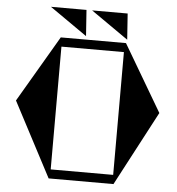

<svg xmlns="http://www.w3.org/2000/svg" viewBox="-61 -993 969 1050"><g transform="rotate(5 423.5 -468.0)"><path d="M597 -936 607 -793 402 -936ZM371 -936 381 -793 176 -936ZM817 -409 601 0H245L30 -409L244 -774H602ZM252 -50H595V-724H252Z"/></g></svg>

Font: Chokokutai
Style: Regular
Weight: 400
Designer: 108号,108go
Foundry: Font Zone 108
Version: Version 1.000; ttfautohint (v1.8.3)